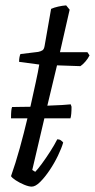

<svg xmlns="http://www.w3.org/2000/svg" viewBox="-20 -694 353 714"><path d="M98 0Q87 0 70 -7Q53 -14 38.5 -23.5Q24 -33 21 -39Q38 -87 53.5 -143Q69 -199 82 -254H21Q21 -272 22 -282Q23 -292 25 -296Q37 -296 55 -296.5Q73 -297 93 -297Q104 -347 113 -388Q122 -429 126 -454L51 -464Q51 -474 52.5 -481.5Q54 -489 56 -493L122 -501Q132 -503 138 -507Q144 -511 146 -524L170 -661Q181 -666 196.5 -669.5Q212 -673 226 -674L239 -658L203 -500H305L313 -488Q307 -476 297.5 -465Q288 -454 279 -448L192 -451L156 -301Q187 -302 211.5 -303.5Q236 -305 243 -306L246 -297Q246 -282 245 -271Q244 -260 242 -254H145L100 -62L111 -55Q120 -64 135.5 -85Q151 -106 167 -131Q183 -156 193 -176Q201 -176 206.5 -172Q212 -168 215 -164Q209 -143 195.5 -115Q182 -87 164.5 -61Q147 -35 129.5 -17.5Q112 0 98 0Z"/></svg>

Font: Texturina 72pt 72pt Light
Style: Italic
Weight: 300
Italic angle: -11°
Designer: Guillermo Torres Carreño
Foundry: Omnibus-Type
Version: Version 1.002; ttfautohint (v1.8.3)